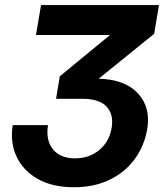

<svg xmlns="http://www.w3.org/2000/svg" viewBox="-20 -748 665 779"><path d="M280.3 11.7Q191.9 11.7 132.3 -22.5Q72.8 -56.6 46.6 -114Q20.5 -171.4 31.7 -240.2H174.8Q165 -179.2 194.8 -142.3Q224.6 -105.5 284.2 -105.5Q342.3 -105.5 383.1 -139.6Q423.8 -173.8 433.1 -230Q441.9 -284.2 412.1 -315.7Q382.3 -347.2 314.5 -347.2H207.5L222.7 -438.5L425.8 -605.5V-606H126L146.5 -727.5H625L605.5 -610.8L380.4 -428.7Q487.3 -425.8 539.6 -369.1Q591.8 -312.5 577.6 -225.6Q565.9 -156.2 526.6 -102.5Q487.3 -48.8 424.6 -18.6Q361.8 11.7 280.3 11.7Z"/></svg>

Font: Inter Display
Style: Bold Italic
Weight: 700
Italic angle: -9.39999°
Designer: Rasmus Andersson
Foundry: rsms
Version: Version 4.000;git-a52131595